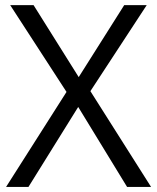

<svg xmlns="http://www.w3.org/2000/svg" viewBox="-20 -734 617 754"><path d="M573.2 0H479L287.1 -314L91.8 0H3.9L241.2 -373L20 -713.9H111.8L289.1 -431.2L467.8 -713.9H556.2L335 -376Z"/></svg>

Font: f01722094
Style: Regular
Weight: 400
Foundry: Ascender Corporation
Version: Version 1.10